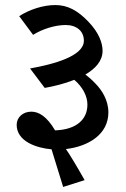

<svg xmlns="http://www.w3.org/2000/svg" viewBox="-20 -654 497 760"><path d="M230 86 315 59C280 -3 258 -39 241 -64C328 -74 409 -121 409 -209C409 -258 383 -298 357 -324C344 -338 330 -350 318 -359C357 -382 386 -412 386 -453C386 -483 372 -525 329 -569C287 -613 247 -634 199 -634C150 -634 96 -616 56 -590L111 -516C147 -539 198 -555 240 -555C283 -555 312 -531 312 -493C312 -432 194 -400 99 -383L157 -306C191 -312 234 -322 274 -338C307 -310 326 -274 326 -240C326 -183 285 -141 198 -138C165 -194 133 -212 104 -212C70 -212 46 -189 46 -160C46 -94 125 -68 184 -63C196 -24 214 33 230 86Z"/></svg>

Font: Noto Serif Devanagari
Style: Regular
Weight: 400
Designer: Universal Thirst, Indian Type Foundry and the Monotype Design Team
Foundry: Monotype Imaging Inc.
Version: Version 2.004